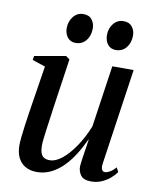

<svg xmlns="http://www.w3.org/2000/svg" viewBox="-83 -786 695 860"><g transform="rotate(10 264.5 -355.5)"><path d="M143.5 11Q112.5 11 90.8 -1.5Q69 -14 57.5 -37.5Q46 -61 46 -94.5Q46 -107.5 48.5 -132.2Q51 -157 55 -185.8Q59 -214.5 62.8 -239.2Q66.5 -264 68.5 -276.5L97.5 -460.5L38.5 -480L41.5 -498.5L182.5 -523.5L200 -511L166 -277.5Q164 -260.5 160.5 -236.5Q157 -212.5 153.5 -187.5Q150 -162.5 147.8 -141.8Q145.5 -121 145.5 -110.5Q145.5 -90 150.2 -76.5Q155 -63 165 -57Q175 -51 191 -51Q218 -51 247.8 -75.2Q277.5 -99.5 305.2 -140.8Q333 -182 353.5 -233.5L394.5 -514H491.5L428 -78.5Q425.5 -61.5 429.2 -51.5Q433 -41.5 444 -41.5Q453.5 -41.5 466.2 -48.8Q479 -56 492.5 -71.5L503 -52Q493.5 -38 476.8 -23.5Q460 -9 438 0.8Q416 10.5 390 10.5Q355.5 10.5 342.5 -7.5Q329.5 -25.5 330 -48Q330 -52 331.8 -66.2Q333.5 -80.5 336.5 -99.8Q339.5 -119 342.5 -138.5Q345.5 -158 347.5 -172H346Q329 -135 308 -101.8Q287 -68.5 261.8 -43.2Q236.5 -18 207 -3.5Q177.5 11 143.5 11ZM213.5 -588.5Q191 -588.5 177.2 -605.2Q163.5 -622 163.5 -648.5Q164 -678 181.5 -700Q199 -722 227 -722Q253.5 -722 266.2 -705Q279 -688 279 -666Q279 -632.5 261.2 -610.5Q243.5 -588.5 213.5 -588.5ZM396 -588.5Q373.5 -588.5 360 -605.2Q346.5 -622 346.5 -648.5Q346.5 -678 364 -700Q381.5 -722 410 -722Q436 -722 449 -705Q462 -688 462 -666Q462 -632.5 444.2 -610.5Q426.5 -588.5 396 -588.5Z"/></g></svg>

Font: Merriweather 120pt
Style: Italic
Weight: 400
Italic angle: -7.8°
Version: Version 2.101